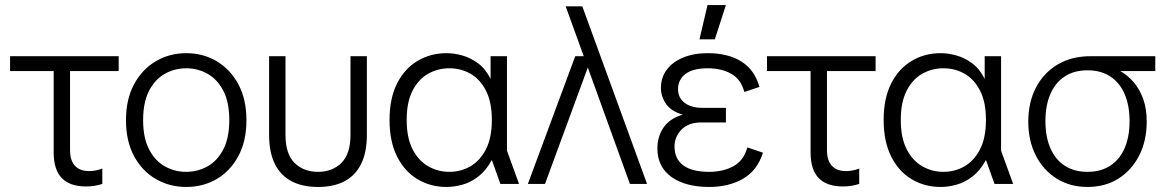

<svg xmlns="http://www.w3.org/2000/svg" viewBox="-20 -730 4630 762"><path d="M321 10Q258 10 225.5 -23Q193 -56 193 -126V-475H258V-134Q258 -93 277.5 -72Q297 -51 333 -51Q344 -51 357 -53Q370 -55 386 -61V0Q370 5 354.5 7.5Q339 10 321 10ZM20 -448V-507H451V-448Z M719 12Q653 12 598.5 -19.5Q544 -51 512 -110.5Q480 -170 480 -253Q480 -336 512 -395.5Q544 -455 598.5 -487Q653 -519 719 -519Q786 -519 840 -487Q894 -455 926 -395.5Q958 -336 958 -253Q958 -170 926 -110.5Q894 -51 840 -19.5Q786 12 719 12ZM719 -48Q765 -48 804 -70Q843 -92 866.5 -137.5Q890 -183 890 -253Q890 -324 866.5 -369.5Q843 -415 804 -437Q765 -459 719 -459Q673 -459 634 -437Q595 -415 571.5 -369.5Q548 -324 548 -253Q548 -183 571.5 -137.5Q595 -92 634 -70Q673 -48 719 -48Z M1242 12Q1180 12 1136.5 -11Q1093 -34 1070.5 -80Q1048 -126 1048 -195V-507H1113V-195Q1113 -119 1149 -83.5Q1185 -48 1242 -48Q1299 -48 1335 -83.5Q1371 -119 1371 -195V-507H1436V-195Q1436 -126 1413.5 -80Q1391 -34 1348 -11Q1305 12 1242 12Z M1752 12Q1689 12 1637.5 -18.5Q1586 -49 1556 -108.5Q1526 -168 1526 -254Q1526 -340 1556 -399Q1586 -458 1637.5 -488.5Q1689 -519 1752 -519Q1782 -519 1814.5 -510Q1847 -501 1877 -479Q1907 -457 1927 -417V-507H1992V-132L2040 0H1966L1932 -95Q1909 -53 1878.5 -29.5Q1848 -6 1815 3Q1782 12 1752 12ZM1763 -48Q1809 -48 1847 -70Q1885 -92 1908.5 -137.5Q1932 -183 1932 -254Q1932 -325 1908.5 -370.5Q1885 -416 1847 -437.5Q1809 -459 1763 -459Q1718 -459 1679.5 -437.5Q1641 -416 1617.5 -370.5Q1594 -325 1594 -254Q1594 -183 1617.5 -137.5Q1641 -92 1679.5 -70Q1718 -48 1763 -48Z M2480 0 2306 -481 2301 -495 2225 -705H2291L2548 0ZM2075 0 2263 -507H2337L2335 -476H2318L2143 0Z M2795 12Q2700 12 2644.5 -28Q2589 -68 2589 -141Q2589 -188 2613.5 -224Q2638 -260 2690 -275Q2644 -288 2623.5 -317.5Q2603 -347 2603 -381Q2603 -422 2626 -453Q2649 -484 2691 -501.5Q2733 -519 2789 -519Q2869 -519 2922 -486Q2975 -453 2994 -385L2934 -365Q2921 -415 2882.5 -437Q2844 -459 2788 -459Q2730 -459 2700.5 -436.5Q2671 -414 2671 -376Q2671 -342 2697 -322Q2723 -302 2767 -302H2861V-244H2764Q2712 -244 2684.5 -215.5Q2657 -187 2657 -149Q2657 -99 2692 -73.5Q2727 -48 2794 -48Q2850 -48 2891 -70.5Q2932 -93 2946 -145L3008 -124Q2986 -54 2929.5 -21Q2873 12 2795 12ZM2756 -574 2788 -710H2861L2817 -574Z M3325 10Q3262 10 3229.5 -23Q3197 -56 3197 -126V-475H3262V-134Q3262 -93 3281.5 -72Q3301 -51 3337 -51Q3348 -51 3361 -53Q3374 -55 3390 -61V0Q3374 5 3358.5 7.5Q3343 10 3325 10ZM3024 -448V-507H3455V-448Z M3713 12Q3650 12 3598.5 -18.5Q3547 -49 3517 -108.5Q3487 -168 3487 -254Q3487 -340 3517 -399Q3547 -458 3598.5 -488.5Q3650 -519 3713 -519Q3743 -519 3775.5 -510Q3808 -501 3838 -479Q3868 -457 3888 -417V-507H3953V-132L4001 0H3927L3893 -95Q3870 -53 3839.5 -29.5Q3809 -6 3776 3Q3743 12 3713 12ZM3724 -48Q3770 -48 3808 -70Q3846 -92 3869.5 -137.5Q3893 -183 3893 -254Q3893 -325 3869.5 -370.5Q3846 -416 3808 -437.5Q3770 -459 3724 -459Q3679 -459 3640.5 -437.5Q3602 -416 3578.5 -370.5Q3555 -325 3555 -254Q3555 -183 3578.5 -137.5Q3602 -92 3640.5 -70Q3679 -48 3724 -48Z M4296 12Q4227 12 4174 -21Q4121 -54 4091 -112.5Q4061 -171 4061 -247Q4061 -324 4091.5 -382.5Q4122 -441 4177.5 -474Q4233 -507 4309 -507H4565V-448H4426Q4456 -431 4479.5 -403.5Q4503 -376 4517 -337.5Q4531 -299 4531 -247Q4531 -171 4501 -112.5Q4471 -54 4418.5 -21Q4366 12 4296 12ZM4296 -48Q4349 -48 4386.5 -72.5Q4424 -97 4443.5 -142.5Q4463 -188 4463 -249Q4463 -311 4443.5 -356.5Q4424 -402 4386.5 -426.5Q4349 -451 4296 -451Q4243 -451 4205.5 -426.5Q4168 -402 4148.5 -356.5Q4129 -311 4129 -249Q4129 -188 4148.5 -142.5Q4168 -97 4205.5 -72.5Q4243 -48 4296 -48Z"/></svg>

Font: TikTok Sans Light
Style: Regular
Weight: 300
Version: Version 4.000